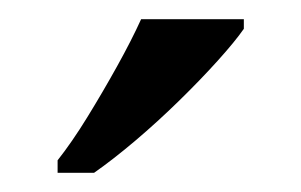

<svg xmlns="http://www.w3.org/2000/svg" viewBox="-20 -786 314 200"><path d="M40 -619Q55 -638 71 -664Q87 -690 102 -717Q117 -744 127 -766H234V-756Q225 -743 207 -723Q189 -703 166.5 -681Q144 -659 121 -639.5Q98 -620 78 -606H40Z"/></svg>

Font: Noto Serif Toto
Style: Regular
Weight: 400
Designer: Monotype Design Team
Foundry: Monotype Imaging Inc.
Version: Version 2.001